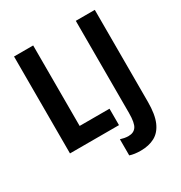

<svg xmlns="http://www.w3.org/2000/svg" viewBox="-209 -864 1156 1225"><g transform="rotate(-30 369.0 -251.5)"><path d="M72 0V-714H213V-121H433V0ZM473 211Q426 211 393 200V81Q406 85 420.5 88Q435 91 452 91Q490 91 508.5 64.5Q527 38 527 -35V-714H667V-37Q667 56 643.5 110Q620 164 576.5 187.5Q533 211 473 211Z"/></g></svg>

Font: Noto Sans Condensed
Style: Bold
Weight: 700
Width: 3
Designer: Monotype Design Team
Foundry: Monotype Imaging Inc.
Version: Version 2.013; ttfautohint (v1.8.4.7-5d5b)